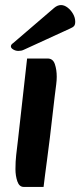

<svg xmlns="http://www.w3.org/2000/svg" viewBox="-20 -722 317 758"><path d="M74 16Q56 16 48.5 -6Q41 -28 41 -54Q41 -85 44 -110.5Q47 -136 51 -170L87 -491H168Q189 -491 196.5 -469Q204 -447 204 -419Q204 -405 202 -389.5Q200 -374 196 -342L177 -179Q171 -128 166 -93Q161 -58 158 -32.5Q155 -7 152 16ZM32 -552Q23 -546 23 -539Q23 -532 32.5 -526.5Q42 -521 52 -521Q58 -521 63.5 -522Q69 -523 75 -526L256 -609Q268 -614 272.5 -619.5Q277 -625 277 -636Q277 -652 268.5 -667Q260 -682 247 -692Q234 -702 221 -702Q207 -702 194 -691Z"/></svg>

Font: Alkatra Medium
Style: Regular
Weight: 500
Designer: Suman Bhandary
Version: Version 1.100;gftools[0.9.22]